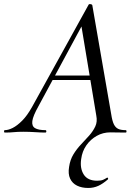

<svg xmlns="http://www.w3.org/2000/svg" viewBox="-58 -658 680 953"><path d="M380 275Q348 275 324.5 263.5Q301 252 290 228.5Q279 205 285 170Q290 135 306.5 108Q323 81 344.5 58.5Q366 36 385 14.5Q404 -7 415 -30.5Q426 -54 420 -84L344 -541L378 -585L133 -131Q106 -83 102.5 -57.5Q99 -32 116 -22Q133 -12 168 -12Q172 -12 172 -6Q172 0 167 0Q147 0 117 -2Q87 -4 58 -4Q29 -4 10.5 -2Q-8 0 -34 0Q-38 0 -38 -6Q-38 -12 -34 -12Q-17 -12 5 -23Q27 -34 52 -59Q77 -84 101 -127L382 -635Q384 -639 391.5 -637.5Q399 -636 400 -633L494 -91Q499 -58 507 -41.5Q515 -25 528.5 -18.5Q542 -12 566 -12Q570 -12 570 -6Q570 0 566 0Q541 0 522 -0.5Q503 -1 490 -1Q453 -1 422 16.5Q391 34 370.5 63.5Q350 93 345 131Q338 177 357.5 208Q377 239 424 239Q443 239 453.5 234.5Q464 230 473 224Q475 222 477.5 225.5Q480 229 478 232Q453 254 430 264.5Q407 275 380 275ZM186 -261 201 -283H418L420 -261Z"/></svg>

Font: Cormorant Garamond Light Medium
Style: Italic
Weight: 500
Italic angle: -10°
Version: Version 4.001